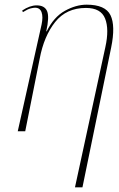

<svg xmlns="http://www.w3.org/2000/svg" viewBox="-20 -562 509 822"><path d="M301 240 431 -360Q448 -437 430 -482.5Q412 -528 348 -528Q264 -528 216 -467.5Q168 -407 150 -311L88 0H56L158 -457Q165 -490 158 -509.5Q151 -529 130 -529Q123 -529 111 -526Q99 -523 78 -510L75 -517Q108 -539 137 -539Q171 -539 181.5 -514.5Q192 -490 178 -428H180Q210 -489 257.5 -515.5Q305 -542 351 -542Q431 -542 453 -497Q475 -452 456 -359L333 240Z"/></svg>

Font: Noto Serif Display SemiCondensed Thin
Style: Italic
Weight: 100
Width: 4
Italic angle: -12°
Designer: Monotype Design Team
Foundry: Monotype Imaging Inc.
Version: Version 2.009